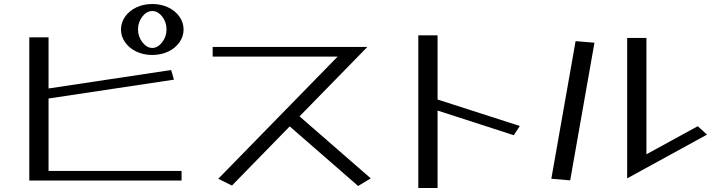

<svg xmlns="http://www.w3.org/2000/svg" viewBox="-20 -895 3600 957"><path d="M847 -498 833 -546 222 -454V-709H126V5H885V-43H222V-404ZM668 -748Q668 -785 689.5 -812.5Q711 -840 739 -840Q767 -840 788.5 -812.5Q810 -785 810 -748Q810 -712 788 -684Q766 -656 739 -656Q712 -656 690 -684Q668 -712 668 -748ZM660.5 -637.5Q696 -621 739 -621Q782 -621 817.5 -637.5Q853 -654 874 -683.5Q895 -713 895 -748Q895 -783 874 -812.5Q853 -842 817.5 -858.5Q782 -875 739 -875Q696 -875 660.5 -858.5Q625 -842 604 -812.5Q583 -783 583 -748Q583 -713 604 -683.5Q625 -654 660.5 -637.5Z M1473 -315 1811 -661H1040V-613H1663L1068 -4L1136 30L1424 -265L1765 32L1828 -6Z M2161 -399V-719H2065V42H2161V-344L2541 -221L2571 -267Z M2943 -682 2849 -690 2728 -4 2822 4ZM3202 -126V-706H3106V-6L3504 -224L3458 -266Z"/></svg>

Font: LXGW Marker Gothic
Style: Regular
Weight: 400
Version: Version 1.001